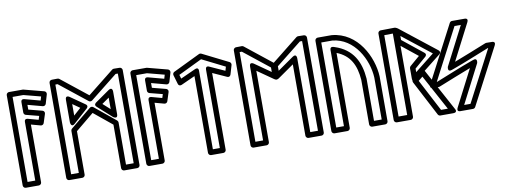

<svg xmlns="http://www.w3.org/2000/svg" viewBox="-71 -1340 4692 1768"><g transform="rotate(-10 2275.5 -456.0)"><path d="M325.9 -757.2 180.6 -796.1C177.6 -796.9 149.2 -805.4 149.2 -772V-675.6C149.2 -663.8 158.3 -653.9 167.9 -651.4L288.2 -620.3L277.2 -585.8L180.7 -612.1C177.9 -612.9 149.2 -621.6 149.2 -588V-40H77.2V-835H177.5L336.6 -793.5ZM336.5 -702.6C349.3 -699.2 363.2 -706.8 367 -719.7L391.8 -804.1C396 -818.5 387 -832 374.1 -835.3L187 -884.2C185.4 -884.6 182.8 -885 180.7 -885H52.2C41.4 -885 27.2 -875.1 27.2 -860V-15C27.2 -4.3 37 10 52.2 10H174.2C184.9 10 199.2 0.1 199.2 -15V-555.2L287.1 -531.3C299 -528 313.3 -534.8 317.5 -547.8L343.9 -630.2C348.9 -645.7 338.9 -658.8 326.4 -662L199.2 -695V-739.4Z M1069 -878.5 1069.5 -40H997.6L997.6 -434.1C997.6 -441.6 994 -448.9 988.4 -453.5L792.9 -613.5C783.2 -621.5 768.9 -619.9 761.2 -613.5L565.5 -452.4C559.8 -447.7 556.4 -440.3 556.4 -433.1L556.4 -40H484.5L485 -878.5L505.6 -878.8L761.4 -675.4C770.7 -668 784.1 -668.7 792.6 -675.4L1048.4 -878.8ZM1119 -903.1C1119 -914.9 1108.8 -927.9 1094.4 -928.1L1040.2 -929C1034.9 -929 1028.8 -927.1 1024.2 -923.5L777 -726.9L529.8 -923.5C525.6 -926.8 519.6 -929 513.8 -929L459.6 -928.1C447.8 -927.9 435 -917.5 435 -903.1L434.5 -15C434.5 -1.4 445.9 10 459.5 10H581.4C593.9 10 606.4 -0.8 606.4 -15L606.4 -421.3L777.1 -561.8L947.6 -422.3L947.6 -15C947.6 -2.5 958.4 10 972.6 10H1094.5C1108.2 10 1119.5 -1.4 1119.5 -15ZM823.4 -611.6 955.9 -492.5C955.9 -492.5 997.6 -461.6 997.6 -511.1V-722.8C997.6 -722.8 998.3 -771.3 958.3 -743.3L825.8 -650.7C820.8 -647.2 801.5 -631.4 823.4 -611.6ZM880.3 -627.8 947.6 -674.8V-567.2ZM598.1 -492.5 730.6 -611.7C735.1 -615.7 752.4 -633.9 728.2 -650.8L595.7 -743.3C595.7 -743.3 556.4 -771.6 556.4 -722.8V-511.1C556.4 -511.1 561.3 -459.4 598.1 -492.5ZM606.4 -567.2V-674.9L673.8 -627.8Z M1481.9 -757.2 1336.6 -796.1C1333.6 -796.9 1305.2 -805.4 1305.2 -772V-675.6C1305.2 -663.8 1314.3 -653.9 1323.9 -651.4L1444.2 -620.3L1433.2 -585.8L1336.7 -612.1C1333.9 -612.9 1305.2 -621.6 1305.2 -588V-40H1233.2V-835H1333.5L1492.6 -793.5ZM1492.5 -702.6C1505.3 -699.2 1519.2 -706.8 1523 -719.7L1547.8 -804.1C1552 -818.5 1543 -832 1530.1 -835.3L1343 -884.2C1341.4 -884.6 1338.8 -885 1336.7 -885H1208.2C1197.4 -885 1183.2 -875.1 1183.2 -860V-15C1183.2 -4.3 1193 10 1208.2 10H1330.2C1340.9 10 1355.2 0.1 1355.2 -15V-555.2L1443.1 -531.3C1455 -528 1469.3 -534.8 1473.5 -547.8L1499.9 -630.2C1504.9 -645.7 1494.9 -658.8 1482.4 -662L1355.2 -695V-739.4Z M1875.1 -771.7V-40H1809.9V-771.7C1809.9 -771.7 1813.9 -812.3 1774.6 -794.5L1635.7 -731.6L1624.9 -768.1L1846.7 -875.3L2060.1 -768.5L2049.3 -731.6L1910.4 -794.5C1910.4 -794.5 1875.1 -814.9 1875.1 -771.7ZM1925.1 -733 2054.8 -674.2C2075.6 -664.8 2086.3 -680.4 2089.1 -689.9L2114 -774.4C2117 -784.7 2112.4 -798.2 2101.2 -803.8L1858.1 -925.5C1852.5 -928.4 1843.3 -929.2 1836.1 -925.7L1584.1 -803.9C1574 -799 1567.5 -786.3 1571 -774.3L1595.8 -689.9C1602.3 -668 1621.1 -670.1 1630.1 -674.2L1759.9 -733V-15C1759.9 -4.3 1769.7 10 1784.9 10H1900.1C1910.8 10 1925.1 0.1 1925.1 -15Z M2228.6 -878.8 2467.8 -688.7 2467.7 -646.7 2318.7 -750.8C2318.7 -750.8 2279.4 -779.1 2279.4 -730.3V-40H2207.5L2208 -878.5ZM2252.8 -923.5C2248.6 -926.8 2242.6 -929 2236.8 -929L2182.6 -928.1C2170.8 -927.9 2158 -917.5 2158 -903.1L2157.5 -15C2157.5 -1.4 2168.9 10 2182.5 10H2304.4C2315.1 10 2329.4 0.1 2329.4 -15V-682.3L2478.4 -578.2C2518.4 -550.3 2517.7 -598.7 2517.7 -598.7L2517.8 -700.8C2517.8 -708.3 2514.3 -715.6 2508.3 -720.3ZM2532.3 -646.7 2532.2 -688.7 2771.4 -878.8 2792 -878.5 2792.5 -40H2720.6V-730.3C2720.6 -730.3 2721.3 -778.8 2681.3 -750.8ZM2482.3 -598.7C2482.3 -549.9 2521.6 -578.2 2521.6 -578.2L2670.6 -682.3V-15C2670.6 -4.3 2680.5 10 2695.6 10H2817.5C2831.2 10 2842.5 -1.4 2842.5 -15L2842 -903.1C2842 -914.9 2831.8 -927.9 2817.4 -928.1L2763.2 -929C2757.9 -929 2751.8 -927.1 2747.2 -923.5L2491.7 -720.3C2485.8 -715.7 2482.2 -708.3 2482.2 -700.8Z M3035.4 -40H2963.5V-835H3066.1C3270.8 -816.1 3380.6 -599.5 3388.5 -432.8V-40H3316.6V-433.8C3316.6 -434.6 3316.6 -434.9 3316.5 -436C3304.7 -590.8 3244.4 -718.3 3077.1 -772.2L3068 -775.1C3066.4 -775.6 3035.4 -787.1 3035.4 -751.3ZM3060.4 10C3071.1 10 3085.4 0.1 3085.4 -15V-716.1C3210.2 -666.5 3256 -569.6 3266.6 -432.9V-15C3266.6 -4.3 3276.5 10 3291.6 10H3413.5C3424.2 10 3438.5 0.1 3438.5 -15V-433.3C3438.5 -433.6 3438.5 -434.1 3438.5 -434.5C3430.2 -615.6 3310.8 -864 3069.3 -884.9C3068.8 -885 3067.8 -885 3067.2 -885H2938.5C2927.8 -885 2913.5 -875.1 2913.5 -860V-15C2913.5 -4.3 2923.4 10 2938.5 10Z M3826.2 -363.6 4005.6 -32.5H3942L3785.8 -331.3ZM3855.9 -413.7C3843 -437.6 3823.9 -425.8 3818.3 -421.3L3738.5 -357.5C3730.6 -351.1 3726.2 -337.5 3732 -326.4L3904.7 4.1C3908.6 11.6 3917.4 17.5 3926.8 17.5H4047.6C4093.7 17.5 4069.6 -19.4 4069.6 -19.4ZM3691.4 -730.3 3691.3 -767.7 3958.1 -557.4 3777.1 -414.3V-447.5L3883 -538.8C3888.3 -543.4 3903.7 -560.1 3882.3 -577.2ZM3641.4 -718.2C3641.4 -710.8 3644.9 -703.4 3650.8 -698.7L3827.6 -557L3735.7 -477.9C3730.6 -473.5 3727.1 -466.3 3727.1 -458.9V-362.6C3727.1 -313.1 3767.6 -343 3767.6 -343L4014 -537.9C4037.3 -556.3 4018.6 -573.4 4013.9 -577.1L3681.6 -839C3642.7 -869.7 3641.1 -819.3 3641.1 -819.3ZM3546.4 -800.4 3626.8 -801.6V-40H3546.4ZM3521 -850.1C3509.1 -849.9 3496.4 -839.4 3496.4 -825.1V-15C3496.4 -4.3 3506.2 10 3521.4 10H3651.8C3662.5 10 3676.8 0.1 3676.8 -15V-826.9C3676.8 -841.1 3664.9 -852.1 3651.5 -851.9Z M3948.5 -293.5 4198.3 -771.4H4257.4L4072.6 -412.3C4072.6 -412.3 4057.6 -361 4103.3 -377.3L4120.6 -383.5C4236.2 -424.8 4351.4 -473.7 4464 -517.9L4468.5 -517.8L4218.7 -40H4159.6L4344.4 -399.1C4344.4 -399.1 4359.4 -450.4 4313.7 -434.1L4296.4 -427.9C4180.8 -386.5 4065.6 -337.7 3953 -293.5ZM3885.4 -280.8C3864.8 -241.4 3907.2 -244.2 3907.2 -244.2L3957.1 -243.4C3960 -243.4 3963.6 -243.9 3966.6 -245.1C4069.2 -285.3 4168.9 -327.3 4270.8 -365.3L4096.4 -26.4C4075.6 14.1 4118.6 10 4118.6 10H4233.8C4242.4 10 4251.6 4.9 4256 -3.4L4531.6 -530.6C4552.2 -570 4509.8 -567.2 4509.8 -567.2L4459.9 -568C4457 -568 4453.4 -567.4 4450.4 -566.3C4347.8 -526.1 4248.1 -484.1 4146.2 -446.1L4320.6 -784.9C4341.4 -825.5 4298.4 -821.4 4298.4 -821.4H4183.2C4174.6 -821.4 4165.4 -816.3 4161 -808Z"/></g></svg>

Font: Stormning Aesir
Style: Light
Weight: 400
Designer: Robert Jablonski, Mew Too
Foundry: Cannot Into Space Fonts
Version: Version 0.90